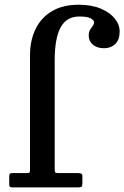

<svg xmlns="http://www.w3.org/2000/svg" viewBox="-20 -812 538 832"><path d="M217 -80Q217 -68 219.5 -65Q222 -62 234 -62H316Q324.5 -62 330.8 -60.2Q337 -58.5 337 -49.5V-16Q337 -6 333.2 -3Q329.5 0 319.5 0H34Q25 0 22.5 -2.8Q20 -5.5 20 -15V-48.5Q20 -57.5 23.8 -59.8Q27.5 -62 35 -62H97.5Q106 -62 108 -65Q110 -68 110 -76.5V-572Q110 -636 133.8 -685.5Q157.5 -735 204.5 -763.2Q251.5 -791.5 321 -791.5Q376 -791.5 415.8 -775Q455.5 -758.5 477 -732Q498.5 -705.5 498.5 -675.5Q498.5 -639.5 479.2 -621.2Q460 -603 431 -603Q401 -603 382.8 -618.2Q364.5 -633.5 364.5 -657.5Q364.5 -673.5 370.2 -683Q376 -692.5 381.8 -699.8Q387.5 -707 387.5 -716Q387.5 -724.5 373 -732.5Q358.5 -740.5 324 -740.5Q268 -740.5 242.5 -693Q217 -645.5 217 -550Z"/></svg>

Font: Besley* Medium
Style: Regular
Weight: 500
Designer: Owen Earl
Foundry: indestructible type*
Version: Version 3.000; ttfautohint (v1.8.3)